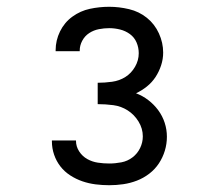

<svg xmlns="http://www.w3.org/2000/svg" viewBox="-20 -863 640 566"><path d="M302 -317Q282 -317 262 -319.5Q242 -322 223 -328.5Q204 -335 187 -346Q170 -357 158 -372.5Q146 -388 139.5 -407Q133 -426 133 -446V-449H204V-448Q204 -431 213.5 -416.5Q223 -402 237.5 -394Q252 -386 268.5 -383.5Q285 -381 302 -381Q320 -381 338 -384.5Q356 -388 370.5 -399Q385 -410 393 -426.5Q401 -443 401 -461Q401 -484 388.5 -504.5Q376 -525 356.5 -537.5Q337 -550 314 -553Q291 -556 268 -556V-619Q289 -619 310.5 -622Q332 -625 349.5 -636Q367 -647 378 -666Q389 -685 389 -706Q389 -723 382.5 -738Q376 -753 363 -762.5Q350 -772 334 -776Q318 -780 302 -780Q287 -780 271.5 -777Q256 -774 243 -765.5Q230 -757 222.5 -743Q215 -729 215 -714V-712H144V-715Q144 -744 157 -770.5Q170 -797 193.5 -814Q217 -831 245 -837Q273 -843 302 -843Q331 -843 360.5 -836Q390 -829 413 -810.5Q436 -792 448.5 -764.5Q461 -737 461 -708Q461 -689 455 -670.5Q449 -652 438.5 -636Q428 -620 413 -608Q398 -596 381 -588Q400 -581 417 -568Q434 -555 446.5 -538Q459 -521 465.5 -501Q472 -481 472 -460Q472 -439 466 -419Q460 -399 448.5 -381.5Q437 -364 420 -351Q403 -338 383.5 -330.5Q364 -323 343.5 -320Q323 -317 302 -317Z"/></svg>

Font: Iosevka HT Extended
Style: Regular
Weight: 400
Width: 7
Monospace: yes
Designer: Belleve Invis
Foundry: Belleve Invis
Version: Version 32.3.0; ttfautohint (v1.8.4)